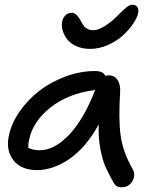

<svg xmlns="http://www.w3.org/2000/svg" viewBox="-20 -729 670 813"><path d="M361.8 -522Q329.1 -522 303.5 -533.4Q277.8 -544.9 264.4 -562.5Q251 -580.1 245.4 -600.1Q239.7 -620.1 243.2 -638.2Q247.1 -654.8 257.6 -664.8Q268.1 -674.8 284.2 -674.8Q301.8 -674.8 316.9 -649.4Q318.8 -646 323.2 -638.7L325.2 -634.8Q332 -623 336.9 -616.9Q341.8 -610.8 351.6 -606Q361.3 -601.1 375 -601.1Q407.7 -601.1 459 -645Q468.3 -652.8 486.6 -671.4Q504.9 -689.9 517.6 -699.5Q530.3 -709 541 -709Q555.2 -709 561.5 -699Q567.9 -689 564.9 -672.9Q560.1 -651.9 542.2 -626.2Q524.4 -600.6 498.3 -577.1Q472.2 -553.7 435.5 -537.8Q398.9 -522 361.8 -522ZM137.2 -8.8Q69.3 -8.8 36.9 -50.3Q4.4 -91.8 17.1 -152.8Q27.3 -204.6 61.8 -254.9Q96.2 -305.2 145 -343.3Q193.8 -381.3 256.6 -404.8Q319.3 -428.2 382.8 -428.2Q417 -428.2 425.8 -408.2Q435.5 -410.2 439.9 -410.2Q463.9 -410.2 477.1 -391.1Q490.2 -372.1 488.8 -341.8Q481.4 -226.6 490.5 -157Q499.5 -87.4 541 -14.2Q555.7 10.7 540.8 37.4Q525.9 64 495.1 64Q480.5 64 472.4 57.9Q464.4 51.8 458 39.1Q437 1 425.5 -25.1Q414.1 -51.3 405 -98.1Q396 -145 397.9 -202.1Q370.1 -150.9 336.4 -112.5Q302.7 -74.2 268.6 -52.2Q234.4 -30.3 201.7 -19.5Q168.9 -8.8 137.2 -8.8ZM103 -136.2Q98.6 -116.7 100.1 -103Q120.1 -92.8 147.9 -92.8Q210.9 -92.8 273.4 -159.2Q335.9 -225.6 382.8 -348.1Q267.6 -333 192.9 -273.2Q118.2 -213.4 103 -136.2Z"/></svg>

Font: Shantell Sans Irregular Bouncy
Style: Italic
Weight: 400
Italic angle: -11.31°
Designer: Stephen Nixon, Anya Danilova, Shantell Martin
Foundry: Arrow Type
Version: Version 1.006;[9816181b4]